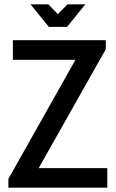

<svg xmlns="http://www.w3.org/2000/svg" viewBox="-20 -873 541 893"><path d="M19 0V-41L331 -595H40V-686H472V-644L160 -91H479V0ZM207 -748 122 -853H205L249 -807L294 -853H377L292 -748Z"/></svg>

Font: Archivo Narrow Medium
Style: Regular
Weight: 500
Designer: Hector Gatti
Foundry: Omnibus-Type
Version: Version 3.002